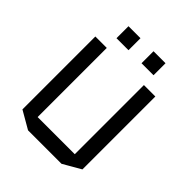

<svg xmlns="http://www.w3.org/2000/svg" viewBox="-241 -1036 1188 1188"><g transform="rotate(45 352.5 -442.5)"><path d="M515 -700H615V-62L499 5H206L90 -62V-700H190V-95H515ZM190 -785V-890H295V-785ZM409 -785V-890H514V-785Z"/></g></svg>

Font: Quantico
Style: Regular
Weight: 400
Designer: Matt Desmond
Foundry: MADtype
Version: Version 2.002